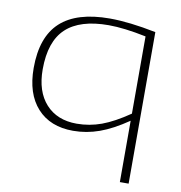

<svg xmlns="http://www.w3.org/2000/svg" viewBox="-83 -619 854 906"><g transform="rotate(10 344.0 -166.0)"><path d="M593 -516V210H551V-84Q478 -34 416.5 -12Q355 10 291 10Q181 10 119 -58.5Q57 -127 57 -250Q57 -399 135 -470.5Q213 -542 371 -542Q464 -542 593 -516ZM551 -488Q498 -499 453 -504.5Q408 -510 371 -510Q234 -510 167 -447.5Q100 -385 100 -251Q100 -145 154 -85.5Q208 -26 302 -26Q363 -26 420.5 -47Q478 -68 551 -118Z"/></g></svg>

Font: Georama Extended ExtraLight
Style: Regular
Weight: 200
Width: 7
Designer: Jean-Baptiste Levee
Foundry: Production Type
Version: Version 1.000